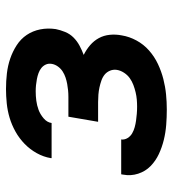

<svg xmlns="http://www.w3.org/2000/svg" viewBox="12 -580 576 640"><g transform="rotate(-90 300.0 -260.0)"><path d="M255 8Q229 8 203.5 6Q178 4 153.5 -2Q129 -8 106.5 -18.5Q84 -29 66.5 -46Q49 -63 41 -87.5Q33 -112 38 -138L39 -144H156L155 -143Q154 -132 160 -122.5Q166 -113 175.5 -107.5Q185 -102 196 -99Q207 -96 218 -94.5Q229 -93 240.5 -92Q252 -91 264 -91Q276 -91 288 -92Q300 -93 312.5 -96Q325 -99 337 -103.5Q349 -108 359.5 -115.5Q370 -123 377.5 -134.5Q385 -146 387 -158Q389 -170 384.5 -181Q380 -192 371.5 -199Q363 -206 351.5 -210Q340 -214 328.5 -216.5Q317 -219 304.5 -220Q292 -221 280 -221H214L231 -320H297Q308 -320 318.5 -321Q329 -322 340 -324Q351 -326 361.5 -329.5Q372 -333 381.5 -339Q391 -345 398 -354.5Q405 -364 407 -375Q409 -386 405 -395Q401 -404 393.5 -410Q386 -416 376.5 -419.5Q367 -423 356.5 -425Q346 -427 336 -428Q326 -429 316 -429Q300 -429 284.5 -427Q269 -425 254 -419.5Q239 -414 225.5 -402.5Q212 -391 210 -376H93V-379Q97 -403 109.5 -425.5Q122 -448 140.5 -466Q159 -484 181.5 -496.5Q204 -509 227.5 -516Q251 -523 275.5 -525.5Q300 -528 323 -528Q350 -528 375.5 -525Q401 -522 424.5 -514Q448 -506 469 -492.5Q490 -479 503.5 -459Q517 -439 522 -414Q527 -389 523 -362Q520 -347 513.5 -331Q507 -315 495 -303Q483 -291 468 -283Q453 -275 437 -269Q455 -260 469.5 -247.5Q484 -235 493 -218.5Q502 -202 504 -182Q506 -162 502 -142Q498 -117 485 -93Q472 -69 451.5 -51Q431 -33 406.5 -21.5Q382 -10 356.5 -3.5Q331 3 305.5 5.5Q280 8 255 8Z"/></g></svg>

Font: Iosevka Extended Oblique
Style: Bold
Weight: 700
Width: 7
Italic angle: -9°
Monospace: yes
Designer: Belleve Invis
Foundry: Belleve Invis
Version: Version 32.5.0; ttfautohint (v1.8.4)